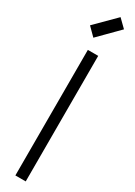

<svg xmlns="http://www.w3.org/2000/svg" viewBox="-261 -990 701 996"><g transform="rotate(30 89.0 -492.0)"><path d="M61 0V-752H123V0ZM54 -821 7 -868 123 -984 170 -938Z"/></g></svg>

Font: Milkman
Style: Regular
Weight: 300
Designer: Giulia Boggio / Martin Desinde
Version: Version 1.000